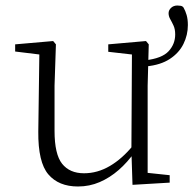

<svg xmlns="http://www.w3.org/2000/svg" viewBox="-20 -663 702 697"><path d="M596 0 461 8 457 -116 459 -477 478 -463 373 -475V-502L510 -514L520 -502L516 -352V-11L492 -38L596 -27ZM178 -352V-188Q178 -103 205.5 -68.5Q233 -34 285 -34Q334 -34 379 -60.5Q424 -87 463 -135H481V-97H444L469 -111Q443 -74 411 -46Q379 -18 342 -2Q305 14 263 14Q193 14 155.5 -30Q118 -74 119 -185L123 -478L141 -463L35 -476V-502L173 -514L183 -502ZM511 -422 507 -444Q568 -451 592 -477Q616 -503 616 -538Q616 -557 610 -570Q604 -583 598 -593.5Q592 -604 592 -615Q592 -626 601 -634.5Q610 -643 624 -643Q629 -643 635.5 -642Q642 -641 646 -636Q653 -624 657.5 -608.5Q662 -593 662 -572Q662 -536 646 -503.5Q630 -471 596.5 -449Q563 -427 511 -422Z"/></svg>

Font: Noto Serif HK
Style: Regular
Weight: 200
Designer: Ryoko NISHIZUKA 西塚涼子 (kana & ideographs); Frank Grießhammer (Latin, Greek & Cyrillic); Wenlong ZHANG 张文龙 (bopomofo); San
Foundry: Adobe
Version: Version 2.001;hotconv 1.1.0;makeotfexe 2.6.0